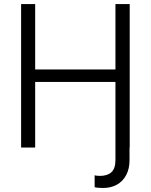

<svg xmlns="http://www.w3.org/2000/svg" viewBox="-20 -727 743 946"><path d="M153.3 -323.2V0H84V-707H153.3V-384.8H548.8V-707H619.1V0H618.2V62.5Q618.2 104.5 601.8 135.5Q585.4 166.5 555.9 182.9Q526.4 199.2 488.3 199.2Q460.4 199.2 446.3 195.3V136.7Q456.5 139.6 472.7 139.6Q509.3 139.6 529.1 121.3Q548.8 103 548.8 61.5V-323.2Z"/></svg>

Font: Pretendard JP Light
Style: Regular
Weight: 300
Designer: Base glyphs from Inter by Rasmus Andersson; Hangeul glyphs from Noto Sans CJK(Source Han Sans) by Jang Soo-young and Kan
Foundry: Kil Hyung-jin
Version: Version 1.309